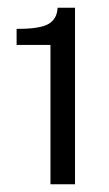

<svg xmlns="http://www.w3.org/2000/svg" viewBox="-20 -847 280 495"><path d="M110.1 -372V-731.2H22.8V-772.6Q82.2 -772.3 104.7 -785Q127.1 -797.8 128.5 -827H173.4V-372Z"/></svg>

Font: Public Sans Thin
Style: Regular
Weight: 100
Designer: The Public Sans project authors (U.S. Web Design System). Libre Franklin designed by Pablo Impallari and Rodrigo Fuenzal
Version: Version 1.008